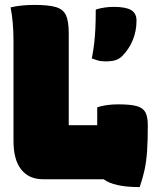

<svg xmlns="http://www.w3.org/2000/svg" viewBox="-20 -730 640 782"><path d="M155 0Q98 0 66.5 -39.5Q35 -79 35 -155V-560Q35 -642 23 -700Q66 -710 120 -710Q178 -710 208 -701Q238 -692 249 -667.5Q260 -643 260 -594V-220H376V-293Q412 -305 462 -305Q511 -305 536.5 -298Q562 -291 572 -273Q582 -255 582 -220Q582 -156 579 -114Q576 -72 569 -39Q562 -6 549 32Q444 32 402 0ZM444 -702Q492 -702 514 -689Q536 -676 536 -646Q536 -603 520.5 -566Q505 -529 478 -502Q465 -489 449 -484.5Q433 -480 410 -480Q391 -480 377.5 -484Q364 -488 354 -492Q361 -529 364 -556.5Q367 -584 368.5 -615Q370 -646 370 -691Q404 -702 444 -702Z"/></svg>

Font: Recursive Mn Csl St XBk
Style: Regular
Weight: 1000
Monospace: yes
Version: Version 1.079;hotconv 1.0.112;makeotfexe 2.5.65598; ttfautoh